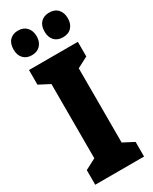

<svg xmlns="http://www.w3.org/2000/svg" viewBox="-236 -982 825 1035"><g transform="rotate(-30 177.0 -464.0)"><path d="M329 0H25V-91L92 -126V-588L25 -623V-714H329V-623L262 -588V-126L329 -91ZM8 -851Q8 -888 27.5 -908Q47 -928 79 -928Q113 -928 132.5 -907Q152 -886 152 -851Q152 -817 132.5 -796Q113 -775 79 -775Q47 -775 27.5 -795Q8 -815 8 -851ZM201 -851Q201 -888 220.5 -908Q240 -928 273 -928Q308 -928 327 -907Q346 -886 346 -851Q346 -817 327 -796Q308 -775 273 -775Q239 -775 220 -795.5Q201 -816 201 -851Z"/></g></svg>

Font: Noto Sans Tamil ExtraCondensed Black
Style: Regular
Weight: 900
Width: 2
Designer: Jelle Bosma - Monotype Design Team
Foundry: Monotype Imaging Inc.
Version: Version 2.004; ttfautohint (v1.8.4.7-5d5b)